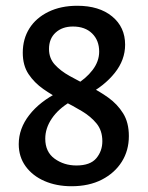

<svg xmlns="http://www.w3.org/2000/svg" viewBox="-20 -639 512 666"><path d="M242 -345Q278 -366 301 -396Q324 -426 324 -460Q324 -499 299.5 -523Q275 -547 233 -547Q196 -547 173 -526Q150 -505 150 -469Q150 -437 170 -415Q190 -393 221.5 -375.5Q253 -358 288.5 -340.5Q324 -323 355.5 -300.5Q387 -278 407 -246Q427 -214 427 -167Q427 -117 402.5 -78Q378 -39 333.5 -16Q289 7 228 7Q176 7 134.5 -11Q93 -29 69 -62Q45 -95 45 -139Q45 -193 81.5 -240Q118 -287 184 -320L224 -286Q182 -261 159.5 -227.5Q137 -194 137 -158Q137 -112 169.5 -88.5Q202 -65 245 -65Q293 -65 314 -90Q335 -115 335 -149Q335 -186 315 -210.5Q295 -235 264 -253.5Q233 -272 197.5 -290Q162 -308 130.5 -330Q99 -352 79 -382Q59 -412 59 -456Q59 -504 82 -540.5Q105 -577 148 -598Q191 -619 248 -619Q324 -619 369 -582Q414 -545 414 -484Q414 -431 378 -386Q342 -341 283 -310Z"/></svg>

Font: Ysabeau SemiBold
Style: Regular
Weight: 600
Designer: Christian Thalmann (Catharsis Fonts)
Version: Version 2.000;gftools[0.9.27.dev2+g8671c4b]